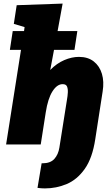

<svg xmlns="http://www.w3.org/2000/svg" viewBox="-20 -805 621 1070"><path d="M35 -527 51 -632H114L117 -654L57 -672L73 -776L329 -785L301 -632H411L395 -527H281L260 -415Q296 -452 338 -470Q380 -488 420 -488Q470 -488 502.5 -462.5Q535 -437 548 -393.5Q561 -350 552 -295L511 -30Q495 76 452.5 136Q410 196 352 220.5Q294 245 230 245Q210 245 189 242L212 105H217Q261 105 283 80.5Q305 56 311 17L353 -248Q357 -270 358 -290Q359 -310 353.5 -323Q348 -336 329 -336Q298 -336 272.5 -296Q247 -256 235 -179L207 0H14L97 -527Z"/></svg>

Font: Bitter Black
Style: Italic
Weight: 900
Italic angle: -9°
Designer: Sol Matas, and Bitter project Authors
Foundry: Sol Matas
Version: Version 2.001